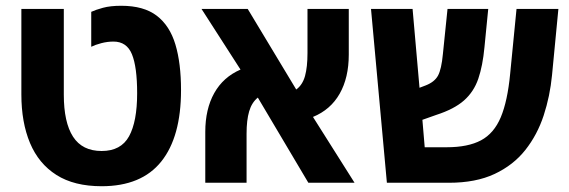

<svg xmlns="http://www.w3.org/2000/svg" viewBox="-20 -633 1970 665"><path d="M332 12Q237 12 175.5 -27Q114 -66 84 -137.5Q54 -209 54 -306V-602H201V-305Q201 -209 233 -159.5Q265 -110 332 -110Q399 -110 427 -161Q455 -212 455 -310Q455 -401 437 -445Q419 -489 373 -489Q352 -489 331 -483.5Q310 -478 296 -471V-592Q311 -599 336.5 -606Q362 -613 400 -613Q478 -613 523 -578.5Q568 -544 587.5 -479Q607 -414 607 -321Q607 -159 538.5 -73.5Q470 12 332 12Z M691 0V-176Q691 -255 722 -310.5Q753 -366 813 -392L678 -602H838L1006 -323Q1028 -339 1036.5 -370Q1045 -401 1045 -449V-602H1188V-444Q1188 -364 1156.5 -308.5Q1125 -253 1064 -228L1208 0H1048L873 -295Q852 -278 843 -247.5Q834 -217 834 -170V0Z M1320 0 1265 -602H1409L1433 -329L1454 -337Q1485 -349 1497 -371Q1509 -393 1514 -446L1530 -602H1671L1658 -470Q1652 -405 1636.5 -360Q1621 -315 1587 -285Q1553 -255 1491 -235L1443 -218L1451 -123H1527Q1601 -123 1646 -147Q1691 -171 1714.5 -227Q1738 -283 1747 -378L1769 -602H1914L1892 -373Q1885 -300 1863 -233Q1841 -166 1799.5 -113.5Q1758 -61 1693 -30.5Q1628 0 1535 0Z"/></svg>

Font: Noto Sans Hebrew SemiCondensed
Style: Bold
Weight: 700
Width: 4
Designer: Monotype Design Team
Foundry: Monotype Imaging Inc.
Version: Version 2.004; ttfautohint (v1.8.4.7-5d5b)